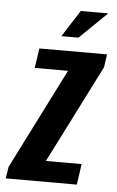

<svg xmlns="http://www.w3.org/2000/svg" viewBox="-72 -683 436 718"><g transform="rotate(5 145.5 -324.0)"><path d="M-23 0 -16 -44 174 -421H49L60 -495H314L307 -446L121 -78H255L244 0ZM138 -548 202 -648H305L202 -548Z"/></g></svg>

Font: Alumni Sans Thin
Style: Bold Italic
Weight: 700
Italic angle: -8°
Version: Version 1.016